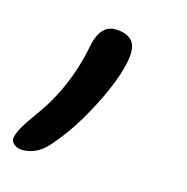

<svg xmlns="http://www.w3.org/2000/svg" viewBox="-124 -205 418 430"><g transform="rotate(15 85.0 10.5)"><path d="M-38 168Q-49 168 -57.5 161Q-66 154 -63 144Q-61 134 -53 120Q-45 106 -29 84Q-9 57 5.5 29.5Q20 2 31 -29Q42 -60 49 -96Q54 -122 65.5 -134.5Q77 -147 93 -147Q121 -147 133.5 -132.5Q146 -118 139 -83Q133 -53 116 -14Q99 25 75.5 64.5Q52 104 24 136Q11 152 -4.5 160Q-20 168 -38 168Z"/></g></svg>

Font: Shantell Sans Light Light
Style: Italic
Weight: 300
Italic angle: -11°
Version: Version 1.008;[ac192a2d6]